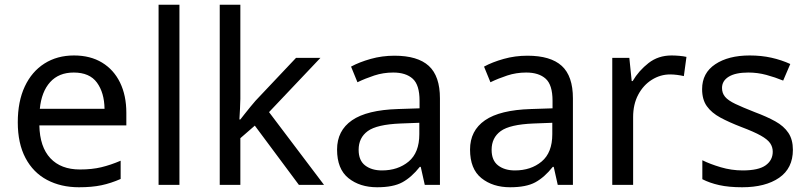

<svg xmlns="http://www.w3.org/2000/svg" viewBox="-20 -780 3410 810"><path d="M292 -546Q361 -546 410.5 -516Q460 -486 486.5 -431.5Q513 -377 513 -304V-251H146Q148 -160 192.5 -112.5Q237 -65 317 -65Q368 -65 407.5 -74.5Q447 -84 489 -102V-25Q448 -7 408 1.5Q368 10 313 10Q237 10 178.5 -21Q120 -52 87.5 -113.5Q55 -175 55 -264Q55 -352 84.5 -415Q114 -478 167.5 -512Q221 -546 292 -546ZM291 -474Q228 -474 191.5 -433.5Q155 -393 148 -321H421Q420 -389 389 -431.5Q358 -474 291 -474Z M737 0H649V-760H737Z M994 -363Q994 -347 992.5 -321Q991 -295 990 -276H994Q1000 -284 1012 -299Q1024 -314 1036.5 -329.5Q1049 -345 1058 -355L1229 -536H1332L1115 -307L1347 0H1241L1055 -250L994 -197V0H907V-760H994Z M1644 -545Q1742 -545 1789 -502Q1836 -459 1836 -365V0H1772L1755 -76H1751Q1716 -32 1677.5 -11Q1639 10 1571 10Q1498 10 1450 -28.5Q1402 -67 1402 -149Q1402 -229 1465 -272.5Q1528 -316 1659 -320L1750 -323V-355Q1750 -422 1721 -448Q1692 -474 1639 -474Q1597 -474 1559 -461.5Q1521 -449 1488 -433L1461 -499Q1496 -518 1544 -531.5Q1592 -545 1644 -545ZM1670 -259Q1570 -255 1531.5 -227Q1493 -199 1493 -148Q1493 -103 1520.5 -82Q1548 -61 1591 -61Q1659 -61 1704 -98.5Q1749 -136 1749 -214V-262Z M2205 -545Q2303 -545 2350 -502Q2397 -459 2397 -365V0H2333L2316 -76H2312Q2277 -32 2238.5 -11Q2200 10 2132 10Q2059 10 2011 -28.5Q1963 -67 1963 -149Q1963 -229 2026 -272.5Q2089 -316 2220 -320L2311 -323V-355Q2311 -422 2282 -448Q2253 -474 2200 -474Q2158 -474 2120 -461.5Q2082 -449 2049 -433L2022 -499Q2057 -518 2105 -531.5Q2153 -545 2205 -545ZM2231 -259Q2131 -255 2092.5 -227Q2054 -199 2054 -148Q2054 -103 2081.5 -82Q2109 -61 2152 -61Q2220 -61 2265 -98.5Q2310 -136 2310 -214V-262Z M2813 -546Q2828 -546 2845.5 -544.5Q2863 -543 2876 -540L2865 -459Q2852 -462 2836.5 -464Q2821 -466 2807 -466Q2766 -466 2730 -443.5Q2694 -421 2672.5 -380.5Q2651 -340 2651 -286V0H2563V-536H2635L2645 -438H2649Q2675 -482 2716 -514Q2757 -546 2813 -546Z M3325 -148Q3325 -70 3267 -30Q3209 10 3111 10Q3055 10 3014.5 1Q2974 -8 2943 -24V-104Q2975 -88 3020.5 -74.5Q3066 -61 3113 -61Q3180 -61 3210 -82.5Q3240 -104 3240 -140Q3240 -160 3229 -176Q3218 -192 3189.5 -208Q3161 -224 3108 -244Q3056 -264 3019 -284Q2982 -304 2962 -332Q2942 -360 2942 -404Q2942 -472 2997.5 -509Q3053 -546 3143 -546Q3192 -546 3234.5 -536.5Q3277 -527 3314 -510L3284 -440Q3250 -454 3213 -464Q3176 -474 3137 -474Q3083 -474 3054.5 -456.5Q3026 -439 3026 -409Q3026 -387 3039 -371.5Q3052 -356 3082.5 -341.5Q3113 -327 3164 -307Q3215 -288 3251 -268Q3287 -248 3306 -219.5Q3325 -191 3325 -148Z"/></svg>

Font: Noto Sans Hanifi Rohingya
Style: Regular
Weight: 400
Designer: Monotype Design Team and DaltonMaag
Foundry: Google LLC
Version: Version 2.101